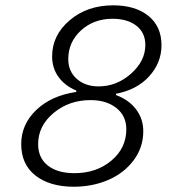

<svg xmlns="http://www.w3.org/2000/svg" viewBox="-20 -690 654 725"><path d="M258.8 15.1Q168 15.1 114 -27.1Q60.1 -69.3 60.1 -146Q60.1 -220.2 116.9 -274.7Q173.8 -329.1 268.1 -342.8V-348.1Q224.6 -366.2 200.7 -399.7Q176.8 -433.1 176.8 -477.1Q176.8 -557.1 243.2 -613.5Q309.6 -669.9 407.2 -669.9Q490.7 -669.9 540.3 -630.1Q589.8 -590.3 589.8 -519Q589.8 -453.6 543.7 -402.3Q497.6 -351.1 418 -335.9V-331.1Q466.8 -313 493.9 -277.1Q521 -241.2 521 -194.8Q521 -133.3 484.6 -84.7Q448.2 -36.1 388.7 -10.5Q329.1 15.1 258.8 15.1ZM237.8 -466.8Q237.8 -420.4 270 -392.1Q302.2 -363.8 352.1 -363.8Q420.9 -363.8 474.9 -411.9Q528.8 -460 528.8 -520Q528.8 -566.4 495.1 -592.8Q461.4 -619.1 404.8 -619.1Q334 -619.1 285.9 -575.2Q237.8 -531.2 237.8 -466.8ZM124 -146Q124 -93.8 160.6 -64.9Q197.3 -36.1 261.2 -36.1Q344.2 -36.1 400.6 -83.5Q457 -130.9 457 -202.1Q457 -252.4 419.4 -282.2Q381.8 -312 321.8 -312Q240.7 -312 182.4 -263.4Q124 -214.8 124 -146Z"/></svg>

Font: IntelOne Mono Light
Style: Italic
Weight: 300
Italic angle: -16°
Designer: Fred Shallcrass
Foundry: Frere-Jones Type LLC
Version: Version 1.200;hotconv 1.1.0;makeotfexe 2.6.0;FJTRelease1.2